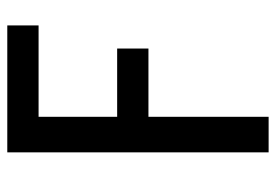

<svg xmlns="http://www.w3.org/2000/svg" viewBox="-138 -422 775 540"><g transform="rotate(-90 250.0 -152.5)"><path d="M91 215V-520H448V-432H191V-211H383V-123H191V215Z"/></g></svg>

Font: Iosevka SS18 Semibold
Style: Regular
Weight: 600
Monospace: yes
Designer: Belleve Invis
Foundry: Belleve Invis
Version: Version 25.1.1; ttfautohint (v1.8.4)